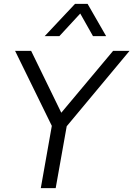

<svg xmlns="http://www.w3.org/2000/svg" viewBox="-20 -973 690 993"><path d="M650 -710 325 -320 268 0H191L248 -322L58 -710H141L297 -390L565 -710ZM529 -786H461L395 -903L287 -786H211L368 -953H433Z"/></svg>

Font: Livvic
Style: Italic
Weight: 400
Italic angle: -10°
Designer: Jacques Le Bailly, Baron von Fonthausen
Version: Version 1.001; ttfautohint (v1.8.2)